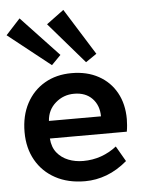

<svg xmlns="http://www.w3.org/2000/svg" viewBox="-61 -793 637 856"><g transform="rotate(-5 257.5 -365.5)"><path d="M474.5 -54.8Q430 -17 382.4 0.9Q334.8 18.8 285.8 18.8Q209 18.8 152.9 -11.8Q96.8 -42.2 66 -96.6Q35.2 -151 35.2 -222.5Q35.2 -296 64.5 -350.9Q93.8 -405.8 145.9 -436.1Q198 -466.5 266.8 -466.5Q336 -466.5 387.2 -438.2Q438.5 -410 466.5 -359.2Q494.5 -308.5 494.5 -241Q494.5 -229 493.2 -213.9Q492 -198.8 489.5 -185L145.2 -184.5Q148 -145.5 168.1 -120.6Q188.2 -95.8 218.8 -83.8Q249.2 -71.8 285 -71.8Q327.2 -71.8 365.4 -85.2Q403.5 -98.8 434.8 -123.5ZM380.8 -263.2Q380.5 -312.5 350.9 -343.2Q321.2 -374 270 -374Q222.2 -374 186.8 -343.2Q151.2 -312.5 147.8 -263ZM254.8 -750.5 384.5 -542.8 335.5 -509.5 177 -693ZM57 -729.8 224.5 -551.8 183 -509.5 -7 -660Z"/></g></svg>

Font: Podkova VF Beta
Style: Regular
Weight: 400
Designer: Ilya Yudin
Foundry: Cyreal (www.cyreal.org)
Version: Version 2.100